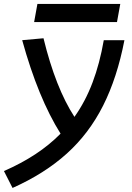

<svg xmlns="http://www.w3.org/2000/svg" viewBox="-62 -721 668 972"><path d="M1.5 230.5 -42 145Q45.9 106.4 117.2 59.6Q188.5 12.7 244.6 -44.4Q131.3 -224.6 50.3 -517.6L158.2 -527.3Q219.7 -275.4 314.9 -129.4Q370.1 -207 406.5 -303.2Q442.9 -399.4 463.4 -517.6H567.9Q531.2 -327.6 460 -186.3Q388.7 -44.9 276.1 56.6Q163.6 158.2 1.5 230.5ZM110.8 -609.4 127.4 -701.2H546.9L530.3 -609.4Z"/></svg>

Font: Cascadia Mono PL
Style: Italic
Weight: 400
Italic angle: -10°
Monospace: yes
Designer: Aaron Bell
Foundry: Saja Typeworks
Version: Version 2404.023; ttfautohint (v1.8.4)